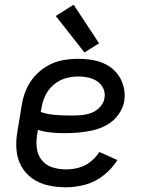

<svg xmlns="http://www.w3.org/2000/svg" viewBox="-20 -788 616 816"><path d="M261 8Q302 8 343.5 -3.5Q385 -15 420.5 -43Q456 -71 479 -108L402 -142Q387 -118 364 -100Q341 -82 314 -75Q287 -68 261 -68Q231 -68 203.5 -76.5Q176 -85 158 -107Q140 -129 136.5 -158Q133 -187 138 -217L141 -236Q167 -228 195 -225Q223 -222 251 -222Q282 -222 312.5 -224.5Q343 -227 374 -234Q405 -241 434 -257Q463 -273 483 -300.5Q503 -328 508 -358Q513 -390 505 -420.5Q497 -451 478.5 -474.5Q460 -498 433.5 -512.5Q407 -527 376 -532.5Q345 -538 313 -538Q280 -538 246.5 -532Q213 -526 181.5 -508Q150 -490 126.5 -463Q103 -436 90 -404Q77 -372 72 -339L54 -229Q47 -190 50 -152Q53 -114 70.5 -82Q88 -50 118 -29Q148 -8 185 0Q222 8 261 8ZM281 -297Q248 -297 215.5 -299.5Q183 -302 153 -312L156 -327Q160 -354 172 -380.5Q184 -407 207 -427Q230 -447 257.5 -455Q285 -463 312 -463Q334 -463 355 -458.5Q376 -454 393 -442.5Q410 -431 419 -412Q428 -393 424 -371Q421 -350 404.5 -332.5Q388 -315 366.5 -307.5Q345 -300 324 -298.5Q303 -297 281 -297ZM339 -565 401 -604 293 -768 217 -720Z"/></svg>

Font: Iosevka Sparkle
Style: Italic
Weight: 400
Italic angle: -9°
Designer: Belleve Invis
Foundry: Belleve Invis
Version: Version 4.5.0; ttfautohint (v1.8.3)